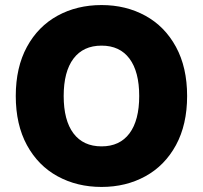

<svg xmlns="http://www.w3.org/2000/svg" viewBox="-20 -737 811 767"><path d="M385.7 9.8Q288.1 9.8 210.2 -32.7Q132.3 -75.2 87.6 -157.2Q43 -239.3 43 -353.5Q43 -467.8 87.6 -549.8Q132.3 -631.8 210 -674.3Q287.6 -716.8 385.7 -716.8Q482.9 -716.8 560.5 -674.3Q638.2 -631.8 682.9 -549.8Q727.5 -467.8 727.5 -353.5Q727.5 -239.3 682.9 -157.2Q638.2 -75.2 560.5 -32.7Q482.9 9.8 385.7 9.8ZM385.7 -554.7Q312.5 -554.7 273.4 -502.7Q234.4 -450.7 234.4 -353.5Q234.4 -256.3 273.4 -204.3Q312.5 -152.3 385.7 -152.3Q458.5 -152.3 497.3 -204.3Q536.1 -256.3 536.1 -353.5Q536.1 -450.7 497.3 -502.7Q458.5 -554.7 385.7 -554.7Z"/></svg>

Font: Pretendard JP Black
Style: Regular
Weight: 900
Designer: Base glyphs from Inter by Rasmus Andersson; Hangeul glyphs from Noto Sans CJK(Source Han Sans) by Jang Soo-young and Kan
Foundry: Kil Hyung-jin
Version: Version 1.309